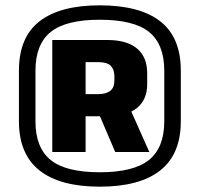

<svg xmlns="http://www.w3.org/2000/svg" viewBox="-20 -890 749 720"><path d="M354 -190Q205 -190 128 -251Q51 -312 51 -435V-625Q51 -750 128 -810Q205 -870 354 -870Q504 -870 581 -810Q658 -750 658 -625V-435Q658 -312 581 -251Q504 -190 354 -190ZM345 -477H470L540 -320H412ZM354 -244Q481 -244 538.5 -290Q596 -336 596 -435V-625Q596 -724 539 -770Q482 -816 354 -816Q227 -816 170 -770Q113 -724 113 -625V-435Q113 -336 170 -290Q227 -244 354 -244ZM176 -740H382Q456 -740 494 -708Q532 -676 532 -615V-575Q532 -516 493.5 -485Q455 -454 382 -454H296V-537H348Q377 -537 393 -549Q409 -561 409 -589V-603Q409 -629 395.5 -643Q382 -657 348 -657H274L301 -684V-320H176Z"/></svg>

Font: Pathway Extreme SemiCondensed Black
Style: Regular
Weight: 900
Width: 4
Version: Version 1.001;gftools[0.9.26]